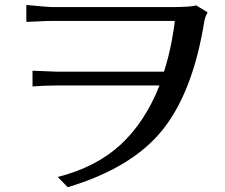

<svg xmlns="http://www.w3.org/2000/svg" viewBox="-20 -741 921 787"><path d="M87.9 -651.4V-720.7Q175.8 -711.9 199.2 -711.9H673.8Q761.7 -711.9 784.2 -718.8L831.1 -690.4Q819.3 -669.9 816.4 -647.5Q769.5 -361.3 645 -207Q520.5 -52.7 257.8 26.4L216.8 -15.6Q374 -55.7 474.1 -147.9Q574.2 -240.2 633.8 -390.6H213.9Q164.1 -390.6 113.3 -386.7V-451.2Q205.1 -447.3 210.9 -447.3H652.3Q671.9 -509.8 683.1 -568.8Q694.3 -627.9 696.3 -655.3H199.2Q167 -655.3 137.7 -653.3Z"/></svg>

Font: GenEi LateMin P v2
Style: Medium
Weight: 500
Designer: o_tamon (Modified)
Foundry: o_tamon / Adobe Systems Incorporated / FONT 910 / Philipp H. Poll
Version: Version 2.1;Original Version 1.004